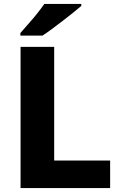

<svg xmlns="http://www.w3.org/2000/svg" viewBox="-20 -1044 613 971"><path d="M84 -93V-807H254V-232H537V-93ZM391 -1014Q375 -1000 350 -980Q325 -960 296.5 -938Q268 -916 241.5 -896.5Q215 -877 195 -864H83V-877Q99 -896 122 -921.5Q145 -947 167 -974.5Q189 -1002 204 -1024H391Z"/></svg>

Font: Noto Sans Telugu UI ExtraBold
Style: Regular
Weight: 800
Designer: Jelle Bosma - Monotype Design Team
Foundry: Monotype Imaging Inc.
Version: Version 2.005; ttfautohint (v1.8.4.7-5d5b)